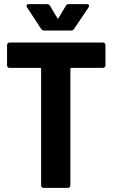

<svg xmlns="http://www.w3.org/2000/svg" viewBox="-20 -905 551 925"><path d="M337 -766 407 -870C412 -878 408 -885 399 -885H312C306 -885 300 -883 297 -877L262 -818C260 -814 258 -814 256 -818L221 -877C218 -883 212 -885 206 -885H117C111 -885 108 -882 108 -877C108 -875 108 -873 110 -870L178 -766C181 -761 186 -758 192 -758H323C329 -758 334 -761 337 -766ZM476 -700H26C19 -700 14 -695 14 -688V-590C14 -583 19 -578 26 -578H173C176 -578 178 -576 178 -573V-12C178 -5 183 0 190 0H307C314 0 319 -5 319 -12V-573C319 -576 321 -578 324 -578H476C483 -578 488 -583 488 -590V-688C488 -695 483 -700 476 -700Z"/></svg>

Font: Barlow Semi Condensed
Style: Bold
Weight: 700
Width: 4
Designer: Jeremy Tribby
Foundry: Tribby Type
Version: Version 1.422;hotconv 1.0.109;makeotfexe 2.5.65596